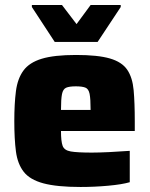

<svg xmlns="http://www.w3.org/2000/svg" viewBox="-20 -737 598 765"><path d="M301 8Q207 8 153 -6.5Q99 -21 74.5 -52.5Q50 -84 43.5 -133.5Q37 -183 37 -254Q37 -324 43.5 -374Q50 -424 73.5 -456Q97 -488 146.5 -503Q196 -518 283 -518Q370 -518 418 -504Q466 -490 487 -459Q508 -428 512.5 -377.5Q517 -327 517 -254V-215H223Q223 -174 229.5 -156Q236 -138 262 -133.5Q288 -129 346 -129Q373 -129 415.5 -131Q458 -133 497 -136V-11Q466 -2 411 3Q356 8 301 8ZM223 -299H341Q341 -343 337 -363Q333 -383 320 -388Q307 -393 282 -393Q256 -393 243.5 -387.5Q231 -382 227 -362Q223 -342 223 -299ZM198 -570 107 -709V-717H227L285 -641L341 -717H461V-709L369 -570Z"/></svg>

Font: Saira ExtraBold
Style: Regular
Weight: 800
Designer: Hector Gatti with collaboration of the Omnibus-Type team
Foundry: Omnibus-Type
Version: Version 1.100; ttfautohint (v1.8.3)